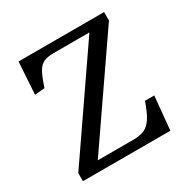

<svg xmlns="http://www.w3.org/2000/svg" viewBox="-158 -845 974 989"><g transform="rotate(-30 328.5 -350.0)"><path d="M58 0V-48L470 -647H256Q220 -647 197.5 -636.5Q175 -626 159.5 -597.5Q144 -569 126 -514L67 -509L79 -700H588V-650L178 -55H389Q430 -55 456.5 -67Q483 -79 502.5 -110.5Q522 -142 542 -199H597L578 0Z"/></g></svg>

Font: Literata 12pt
Style: Regular
Weight: 400
Designer: Latin by Veronika Burian and Jose Scaglione. Greek by Irene Vlachou. Cyrillic by Vera Evstafieva.
Foundry: TypeTogether
Version: Version 3.002